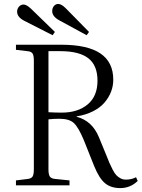

<svg xmlns="http://www.w3.org/2000/svg" viewBox="-20 -941 719 975"><path d="M419.9 -762.2 280.8 -837.9Q245.1 -857.4 245.1 -884.8Q245.1 -899.4 253.7 -910.2Q262.2 -920.9 275.9 -920.9Q292 -920.9 314 -898.9L432.1 -778.8ZM247.1 -762.2 104 -835Q66.9 -854 66.9 -881.8Q66.9 -896.5 76.4 -907.2Q85.9 -918 100.1 -918Q114.7 -918 138.2 -896L258.8 -778.8ZM590.8 14.2Q543 14.2 513.2 -10.7Q483.4 -35.6 458 -98.1L405.8 -229Q377.9 -295.9 354.2 -316.9Q330.6 -337.9 282.2 -337.9Q250 -337.9 226.1 -335V-80.1Q226.1 -54.7 233.4 -44.2Q240.7 -33.7 261.2 -32.2L333 -24.9V0H61V-24.9L121.1 -32.2Q139.2 -34.7 145.5 -44.7Q151.9 -54.7 151.9 -82V-633.8Q151.9 -659.7 145 -669.7Q138.2 -679.7 119.1 -681.2L61 -688V-713.9H290Q424.3 -713.9 489.7 -669.7Q555.2 -625.5 555.2 -536.1Q555.2 -504.4 543.9 -475.1Q532.7 -445.8 510.7 -420.2Q488.8 -394.5 452.4 -376Q416 -357.4 369.1 -350.1V-348.1Q447.8 -327.6 481.9 -245.1L518.1 -157.2Q529.3 -128.9 535.6 -114Q542 -99.1 552 -79.8Q562 -60.5 570.8 -51.3Q579.6 -42 592 -35.4Q604.5 -28.8 619.1 -28.8Q647.5 -28.8 670.9 -41L679.2 -22Q641.6 14.2 590.8 14.2ZM293 -369.1Q375.5 -369.1 425.3 -410.9Q475.1 -452.6 475.1 -530.8Q475.1 -608.9 428.7 -645Q382.3 -681.2 287.1 -681.2H226.1V-371.1Q260.3 -369.1 293 -369.1Z"/></svg>

Font: Literata Light
Style: Regular
Weight: 300
Designer: Latin by Veronika Burian and Jose Scaglione. Greek by Irene Vlachou. Cyrillic by Vera Evstafieva.
Foundry: TypeTogether
Version: Version 3.021